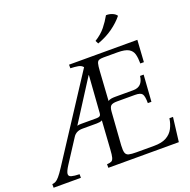

<svg xmlns="http://www.w3.org/2000/svg" viewBox="-176 -1013 1143 1157"><g transform="rotate(-20 395.5 -434.5)"><path d="M772 -155H795L776 0H324V-23Q343 -24 352.5 -28.5Q362 -33 366.5 -49Q371 -65 373 -100L385 -282Q378 -278 369 -276.5Q360 -275 350 -275H258Q217 -275 198 -245L104 -100Q82 -66 80.5 -50Q79 -34 96.5 -29Q114 -24 148 -23V0H-27V-23Q-15 -24 -5 -29Q5 -34 19 -50Q33 -66 55 -100L394 -620Q383 -634 362.5 -637.5Q342 -641 314 -642V-665H752L743 -525H720Q720 -560 713.5 -584.5Q707 -609 684.5 -622Q662 -635 614 -635H524Q505 -635 495 -631Q485 -627 481 -612.5Q477 -598 475 -565L463 -378Q471 -384 483 -386Q495 -388 510 -388H625Q685 -388 693 -455H716L704 -285H681Q681 -329 671 -343.5Q661 -358 625 -358H510Q482 -358 471 -349Q460 -340 458 -311L443 -100Q441 -68 446 -53Q451 -38 467.5 -34Q484 -30 514 -30H628Q678 -30 707.5 -46.5Q737 -63 752 -91.5Q767 -120 772 -155ZM388 -329 405 -565H403L235 -302Q241 -304 248 -304.5Q255 -305 262 -305H359Q373 -305 380 -309.5Q387 -314 388 -329ZM625 -869Q644 -870 663.5 -862.5Q683 -855 692 -841Q664 -806 621.5 -775.5Q579 -745 523 -725L513 -745Q555 -771 580.5 -803Q606 -835 625 -869Z"/></g></svg>

Font: Bona Nova SC
Style: Italic
Weight: 400
Italic angle: -4°
Designer: Mateusz Machalski
Foundry: Capitalics
Version: Version 4.001; ttfautohint (v1.8.4.7-5d5b)